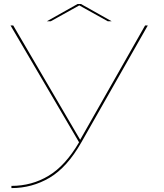

<svg xmlns="http://www.w3.org/2000/svg" viewBox="-20 -711 816 958"><path d="M37 227.5V216.5Q139 216.5 222.5 166Q306 116 374.5 -1L32.5 -584H46L380 -13.5L704 -584H717.5L385.5 0Q315 124 227.5 175.8Q140 227.5 37 227.5ZM214 -605 367 -691H384L537 -605H517.5L375.5 -684L233.5 -605Z"/></svg>

Font: Anybody UltraExpanded Thin
Style: Regular
Weight: 100
Width: 9
Designer: Tyler Finck
Foundry: Etcetera Type Company
Version: Version 1.010; ttfautohint (v1.8.3) -l 8 -r 50 -G 200 -x 14 